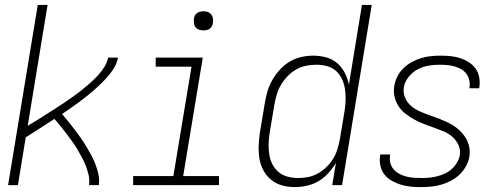

<svg xmlns="http://www.w3.org/2000/svg" viewBox="-20 -755 2040 783"><path d="M13 0 134 -735H174L93 -242Q112 -253 130.5 -264.5Q149 -276 167.5 -288Q186 -300 204.5 -311.5Q223 -323 241 -335.5Q259 -348 277 -360.5Q295 -373 312.5 -387Q330 -401 346.5 -415.5Q363 -430 378 -446Q393 -462 405 -481Q417 -500 421 -520H461Q458 -501 448 -483Q438 -465 424.5 -449Q411 -433 396 -418Q381 -403 365.5 -389.5Q350 -376 334 -363Q318 -350 301.5 -338Q285 -326 268 -314Q251 -302 233 -290Q246 -275 259 -259Q272 -243 284.5 -226.5Q297 -210 309 -193Q321 -176 331.5 -158.5Q342 -141 352 -122.5Q362 -104 369.5 -84.5Q377 -65 381.5 -43.5Q386 -22 383 0H343Q346 -21 341.5 -40.5Q337 -60 330 -78.5Q323 -97 313.5 -114Q304 -131 294.5 -147.5Q285 -164 273.5 -179.5Q262 -195 250.5 -210.5Q239 -226 227 -240.5Q215 -255 202 -270Q173 -251 144 -232.5Q115 -214 85 -195L53 0Z M873 0H523V-37H687L761 -483H615V-520H807L727 -37H873ZM810 -631Q800 -631 791.5 -634Q783 -637 777.5 -644Q772 -651 771 -660.5Q770 -670 771 -680Q772 -686 775 -692Q778 -698 784 -702Q790 -706 796.5 -707.5Q803 -709 809 -709Q819 -709 827.5 -706Q836 -703 841.5 -696Q847 -689 848.5 -679.5Q850 -670 848 -660Q847 -654 844 -648Q841 -642 835.5 -638Q830 -634 823 -632.5Q816 -631 810 -631Z M1182 8Q1155 8 1130 1Q1105 -6 1085.5 -22Q1066 -38 1054 -60.5Q1042 -83 1038 -108.5Q1034 -134 1035 -161Q1036 -188 1040 -215L1060 -335Q1064 -359 1071 -383Q1078 -407 1091 -429.5Q1104 -452 1122 -471.5Q1140 -491 1162 -504Q1184 -517 1208.5 -522.5Q1233 -528 1257 -528Q1285 -528 1310.5 -521Q1336 -514 1355 -497.5Q1374 -481 1386 -458Q1398 -435 1403 -410L1456 -735H1496L1375 0H1335L1350 -91Q1337 -69 1319 -49Q1301 -29 1278.5 -16Q1256 -3 1231 2.5Q1206 8 1182 8ZM1196 -29Q1216 -29 1236.5 -33Q1257 -37 1276 -47.5Q1295 -58 1311 -73.5Q1327 -89 1338.5 -107.5Q1350 -126 1356 -146.5Q1362 -167 1366 -187L1386 -307Q1389 -329 1389.5 -351Q1390 -373 1386.5 -394Q1383 -415 1374 -434Q1365 -453 1349.5 -466.5Q1334 -480 1313 -485.5Q1292 -491 1270 -491Q1250 -491 1229 -487Q1208 -483 1188.5 -472Q1169 -461 1153.5 -445Q1138 -429 1126.5 -410Q1115 -391 1109 -370.5Q1103 -350 1099 -329L1079 -209Q1076 -188 1075.5 -166Q1075 -144 1078.5 -123Q1082 -102 1091.5 -84Q1101 -66 1116.5 -53Q1132 -40 1153 -34.5Q1174 -29 1196 -29Z M1696 8Q1675 8 1654.5 6Q1634 4 1614.5 -2Q1595 -8 1577.5 -18Q1560 -28 1548 -43Q1536 -58 1531.5 -78Q1527 -98 1530 -119L1531 -125H1571V-121Q1568 -105 1572 -90Q1576 -75 1585.5 -64Q1595 -53 1608.5 -46Q1622 -39 1637 -35Q1652 -31 1668 -30Q1684 -29 1700 -29Q1716 -29 1731.5 -30.5Q1747 -32 1762.5 -36Q1778 -40 1793.5 -47Q1809 -54 1821.5 -65Q1834 -76 1843 -91Q1852 -106 1855 -121Q1859 -144 1849.5 -164Q1840 -184 1824.5 -197.5Q1809 -211 1788.5 -219.5Q1768 -228 1748 -235Q1728 -242 1707.5 -250Q1687 -258 1669 -268Q1651 -278 1634 -291Q1617 -304 1605.5 -321.5Q1594 -339 1589 -360.5Q1584 -382 1588 -404Q1591 -424 1600.5 -443Q1610 -462 1625.5 -477Q1641 -492 1659.5 -502Q1678 -512 1697.5 -518Q1717 -524 1737 -526Q1757 -528 1777 -528Q1798 -528 1818 -526Q1838 -524 1856.5 -518Q1875 -512 1891.5 -501.5Q1908 -491 1919 -476Q1930 -461 1934 -441Q1938 -421 1935 -401L1934 -395H1894L1895 -399Q1897 -414 1893.5 -429Q1890 -444 1881.5 -455Q1873 -466 1860.5 -473Q1848 -480 1834 -484Q1820 -488 1804.5 -489.5Q1789 -491 1774 -491Q1752 -491 1729 -487.5Q1706 -484 1684 -472.5Q1662 -461 1646.5 -441.5Q1631 -422 1627 -399Q1623 -377 1632 -356.5Q1641 -336 1657 -322.5Q1673 -309 1692.5 -300.5Q1712 -292 1732.5 -285Q1753 -278 1773 -270Q1793 -262 1812 -252.5Q1831 -243 1847 -229.5Q1863 -216 1875 -199Q1887 -182 1892.5 -160.5Q1898 -139 1894 -116Q1891 -96 1880 -76.5Q1869 -57 1853 -42Q1837 -27 1817.5 -17Q1798 -7 1778 -1.5Q1758 4 1737 6Q1716 8 1696 8Z"/></svg>

Font: Iosevka Term Curly XLt Obl
Style: Regular
Weight: 200
Italic angle: -9°
Designer: Belleve Invis
Foundry: Belleve Invis
Version: Version 32.3.0